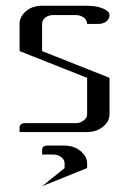

<svg xmlns="http://www.w3.org/2000/svg" viewBox="-20 -458 448 666"><path d="M47.9 0V-15.1Q47.9 -30.8 66.9 -30.8H243.2Q258.3 -30.8 270 -40Q282.2 -48.3 282.2 -62V-188L47.9 -280.8V-375Q47.9 -399.9 69.8 -418.9Q91.8 -438 126 -438H282.2Q314.9 -438 336.9 -428.7Q359.9 -418.9 359.9 -405.8Q359.9 -392.6 349.1 -383.8Q337.4 -375 320.8 -375H282.2Q282.2 -388.2 270.5 -397Q258.8 -405.8 243.2 -405.8H165Q148.4 -405.8 137.2 -397Q126 -388.2 126 -375V-280.8L359.9 -188V-62Q359.9 -36.6 336.9 -18.1Q314.5 0 282.2 0ZM126 63Q126 46.9 145 46.9H204.1Q235.8 46.9 258.8 65.4Q282.2 84.5 282.2 108.9V125L126 188L204.1 125V108.9Q204.1 95.7 192.4 86.9Q180.7 78.1 165 78.1H126Z"/></svg>

Font: Hhenum
Style: Regular
Weight: 400
Designer: T. Christopher White
Version: Version 1.0